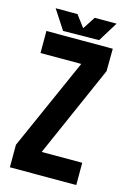

<svg xmlns="http://www.w3.org/2000/svg" viewBox="-117 -824 601 883"><g transform="rotate(15 183.0 -382.5)"><path d="M96 -669 36 -761H140L182 -705L221 -765H325L267 -671ZM22 0V-107L216 -544H22V-649H338L337 -542L145 -106H338V0Z"/></g></svg>

Font: New Amsterdam
Style: Regular
Weight: 400
Designer: Vladimir Nikolic
Foundry: Vladimir Nikolic
Version: Version 1.000; ttfautohint (v1.8.4.7-5d5b)